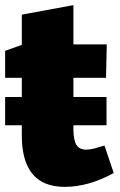

<svg xmlns="http://www.w3.org/2000/svg" viewBox="-20 -713 469 748"><path d="M232 15Q148 15 106.5 -35.5Q65 -86 65 -184V-434L89 -410H0V-515L92 -548L65 -515V-656L266 -693V-515L247 -540H396L393 -410H247L266 -434V-211Q266 -168 277.5 -149Q289 -130 316 -130Q330 -130 347.5 -134.5Q365 -139 387 -146L423 -39Q325 15 232 15ZM0 -225V-335H395V-225Z"/></svg>

Font: Bitter Thin Black
Style: Regular
Weight: 900
Version: Version 3.020